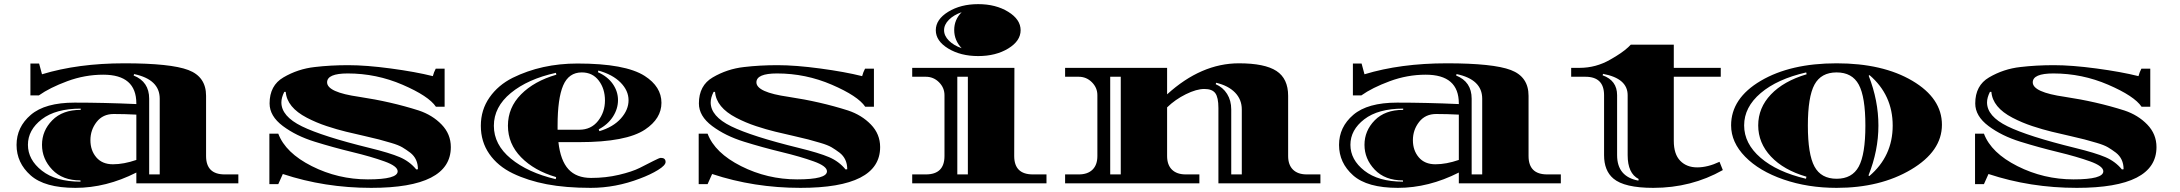

<svg xmlns="http://www.w3.org/2000/svg" viewBox="-20 -886 10538 928"><path d="M169 -579 183 -527Q357 -580 581 -580Q805 -580 890.5 -547.5Q976 -515 976 -423V-132Q976 -43 1066 -43H1132V0H639V-52Q493 22 344.5 22Q196 22 128 -38.5Q60 -99 60 -185.5Q60 -272 129 -331Q198 -390 340.5 -390Q483 -390 639 -383V-386Q639 -525 479 -525Q390 -525 305 -493.5Q220 -462 168 -425H127V-579ZM639 -113V-332Q582 -335 529.5 -335Q477 -335 447 -296.5Q417 -258 417 -208.5Q417 -159 445.5 -125.5Q474 -92 526 -92Q578 -92 639 -113ZM701 -409V-43H752V-409Q752 -502 628 -528L626 -521Q701 -491 701 -409ZM369 -8V-14Q282 -14 232.5 -66Q183 -118 183 -186Q183 -254 232.5 -304.5Q282 -355 370 -355V-361Q249 -361 182 -309.5Q115 -258 115 -186Q115 -114 182.5 -61Q250 -8 369 -8Z M2072 -518Q2077 -537 2086 -554H2129V-370H2087Q2052 -422 1925.5 -476.5Q1799 -531 1661 -531Q1561 -531 1561 -488Q1561 -440 1716 -418Q1869 -395 2004 -352Q2070 -330 2114.5 -284Q2159 -238 2159 -175Q2159 22 1774 22Q1549 22 1347 -45L1325 4H1282V-240H1325Q1360 -147 1487 -83Q1614 -19 1758 -19Q1902 -19 1902 -58Q1902 -83 1838 -106Q1774 -129 1683 -151Q1592 -173 1501.5 -201Q1411 -229 1347 -277Q1283 -325 1283 -386Q1283 -473 1350 -512Q1420 -553 1501 -562Q1577 -571 1663.5 -571Q1750 -571 1869 -555Q1988 -539 2072 -518ZM1340 -391Q1340 -324 1439 -275.5Q1538 -227 1766 -171Q1864 -147 1912 -126.5Q1960 -106 1992 -67L2000 -68Q2000 -119 1963 -148Q1943 -163 1924.5 -174Q1906 -185 1870 -195.5Q1834 -206 1811.5 -212Q1789 -218 1742.5 -228.5Q1696 -239 1652.5 -249.5Q1609 -260 1559 -276.5Q1509 -293 1463 -317Q1367 -367 1361 -442H1354Q1340 -414 1340 -391Z M2780 -199H2679Q2689 -110 2727.5 -68Q2766 -26 2837 -26Q2908 -26 2971.5 -41Q3035 -56 3072 -74.5Q3109 -93 3138 -108Q3167 -123 3174 -123Q3197 -123 3197 -103Q3197 -87 3160.5 -64.5Q3124 -42 3073 -23Q2956 22 2835 22Q2714 22 2622.5 4.5Q2531 -13 2458.5 -48Q2386 -83 2345 -142Q2304 -201 2304 -278Q2304 -355 2346 -415Q2388 -475 2458 -510Q2598 -579 2771 -579Q3002 -579 3096 -519Q3177 -467 3177 -389Q3177 -313 3098 -260Q3007 -199 2780 -199ZM2792 -536Q2729 -536 2702 -473Q2675 -410 2675 -279V-259H2780Q2837 -259 2870.5 -301.5Q2904 -344 2904 -400.5Q2904 -457 2874 -496.5Q2844 -536 2792 -536ZM2669 -525 2667 -534Q2531 -504 2449 -436.5Q2367 -369 2367 -278Q2367 -187 2449 -119.5Q2531 -52 2666 -20L2668 -30Q2562 -61 2498.5 -126Q2435 -191 2435 -278.5Q2435 -366 2498.5 -430Q2562 -494 2669 -525ZM2874 -261 2877 -252Q2944 -272 2981 -313.5Q3018 -355 3018 -401.5Q3018 -448 2979.5 -487Q2941 -526 2872 -545L2870 -537Q2917 -516 2942 -480Q2967 -444 2967 -402Q2967 -360 2942.5 -322Q2918 -284 2874 -261Z M4147 -518Q4152 -537 4161 -554H4204V-370H4162Q4127 -422 4000.5 -476.5Q3874 -531 3736 -531Q3636 -531 3636 -488Q3636 -440 3791 -418Q3944 -395 4079 -352Q4145 -330 4189.5 -284Q4234 -238 4234 -175Q4234 22 3849 22Q3624 22 3422 -45L3400 4H3357V-240H3400Q3435 -147 3562 -83Q3689 -19 3833 -19Q3977 -19 3977 -58Q3977 -83 3913 -106Q3849 -129 3758 -151Q3667 -173 3576.5 -201Q3486 -229 3422 -277Q3358 -325 3358 -386Q3358 -473 3425 -512Q3495 -553 3576 -562Q3652 -571 3738.5 -571Q3825 -571 3944 -555Q4063 -539 4147 -518ZM3415 -391Q3415 -324 3514 -275.5Q3613 -227 3841 -171Q3939 -147 3987 -126.5Q4035 -106 4067 -67L4075 -68Q4075 -119 4038 -148Q4018 -163 3999.5 -174Q3981 -185 3945 -195.5Q3909 -206 3886.5 -212Q3864 -218 3817.5 -228.5Q3771 -239 3727.5 -249.5Q3684 -260 3634 -276.5Q3584 -293 3538 -317Q3442 -367 3436 -442H3429Q3415 -414 3415 -391Z M4972 -43H5038V0H4389V-43H4455Q4545 -43 4545 -132V-426Q4545 -462 4518.5 -488.5Q4492 -515 4455 -515H4389V-558H4883L4882 -132Q4882 -43 4972 -43ZM4658 -43V-515H4607V-43ZM4853 -829Q4913 -792 4913 -740Q4913 -688 4853 -651.5Q4793 -615 4708 -615Q4623 -615 4563 -651.5Q4503 -688 4503 -740Q4503 -792 4563 -829Q4623 -866 4708 -866Q4793 -866 4853 -829ZM4628 -653Q4592 -691 4592 -741Q4592 -791 4628 -827Q4590 -814 4566.5 -790.5Q4543 -767 4543 -740Q4543 -713 4566.5 -689.5Q4590 -666 4628 -653Z M5397 -43V-515H5346V-43ZM5621 -558V-430Q5786 -580 5968 -580Q6093 -580 6149.5 -543Q6206 -506 6206 -423V-132Q6206 -89 6229.5 -66Q6253 -43 6296 -43H6362V0H5869V-364Q5869 -415 5854 -435.5Q5839 -456 5801 -456Q5763 -456 5711.5 -430.5Q5660 -405 5621 -367V-132Q5621 -89 5644.5 -66Q5668 -43 5711 -43H5777V0H5128V-43H5194Q5237 -43 5260.5 -66Q5284 -89 5284 -132V-426Q5284 -462 5257.5 -488.5Q5231 -515 5194 -515H5128V-558ZM5931 -357V-43H5982V-357Q5982 -405 5949.5 -438.5Q5917 -472 5858 -486L5856 -479Q5891 -464 5911 -432Q5931 -400 5931 -357Z M6561 -579 6575 -527Q6749 -580 6973 -580Q7197 -580 7282.5 -547.5Q7368 -515 7368 -423V-132Q7368 -43 7458 -43H7524V0H7031V-52Q6885 22 6736.5 22Q6588 22 6520 -38.5Q6452 -99 6452 -185.5Q6452 -272 6521 -331Q6590 -390 6732.5 -390Q6875 -390 7031 -383V-386Q7031 -525 6871 -525Q6782 -525 6697 -493.5Q6612 -462 6560 -425H6519V-579ZM7031 -113V-332Q6974 -335 6921.5 -335Q6869 -335 6839 -296.5Q6809 -258 6809 -208.5Q6809 -159 6837.5 -125.5Q6866 -92 6918 -92Q6970 -92 7031 -113ZM7093 -409V-43H7144V-409Q7144 -502 7020 -528L7018 -521Q7093 -491 7093 -409ZM6761 -8V-14Q6674 -14 6624.5 -66Q6575 -118 6575 -186Q6575 -254 6624.5 -304.5Q6674 -355 6762 -355V-361Q6641 -361 6574 -309.5Q6507 -258 6507 -186Q6507 -114 6574.5 -61Q6642 -8 6761 -8Z M7971 22Q7831 22 7778 -23Q7733 -61 7733 -136V-426Q7733 -515 7643 -515H7574V-558H7614Q7694 -558 7763 -598Q7820 -630 7850 -658L7862 -670H8070V-558H8297V-515H8070V-205Q8070 -141 8101 -109Q8132 -77 8183 -77Q8234 -77 8291 -104L8307 -64Q8155 22 7971 22ZM7796 -426V-136Q7796 -32 7899 -13L7900 -21Q7847 -48 7847 -136V-426Q7847 -507 7728 -529L7726 -522Q7796 -497 7796 -426Z M8712 -527 8710 -536Q8570 -504 8490 -436Q8410 -368 8410 -280Q8410 -192 8489.5 -123.5Q8569 -55 8709 -22L8711 -32Q8601 -64 8539.5 -129.5Q8478 -195 8478 -280Q8478 -365 8539.5 -429.5Q8601 -494 8712 -527ZM8857 22Q8718 22 8600.5 -18.5Q8483 -59 8415 -128.5Q8347 -198 8347 -280Q8347 -411 8490.5 -495.5Q8634 -580 8857 -580Q9080 -580 9223 -495.5Q9366 -411 9366 -283Q9366 -155 9217 -66.5Q9068 22 8857 22ZM9012 -520Q9059 -400 9059 -279Q9059 -158 9011 -38L9015 -35Q9128 -131 9128 -279Q9128 -427 9016 -523ZM8964 -81Q8996 -140 8996 -279Q8996 -418 8964 -477Q8932 -536 8857 -536Q8782 -536 8750 -477Q8718 -418 8718 -279Q8718 -140 8750 -81Q8782 -22 8857 -22Q8932 -22 8964 -81Z M10316 -518Q10321 -537 10330 -554H10373V-370H10331Q10296 -422 10169.5 -476.5Q10043 -531 9905 -531Q9805 -531 9805 -488Q9805 -440 9960 -418Q10113 -395 10248 -352Q10314 -330 10358.5 -284Q10403 -238 10403 -175Q10403 22 10018 22Q9793 22 9591 -45L9569 4H9526V-240H9569Q9604 -147 9731 -83Q9858 -19 10002 -19Q10146 -19 10146 -58Q10146 -83 10082 -106Q10018 -129 9927 -151Q9836 -173 9745.5 -201Q9655 -229 9591 -277Q9527 -325 9527 -386Q9527 -473 9594 -512Q9664 -553 9745 -562Q9821 -571 9907.5 -571Q9994 -571 10113 -555Q10232 -539 10316 -518ZM9584 -391Q9584 -324 9683 -275.5Q9782 -227 10010 -171Q10108 -147 10156 -126.5Q10204 -106 10236 -67L10244 -68Q10244 -119 10207 -148Q10187 -163 10168.5 -174Q10150 -185 10114 -195.5Q10078 -206 10055.5 -212Q10033 -218 9986.5 -228.5Q9940 -239 9896.5 -249.5Q9853 -260 9803 -276.5Q9753 -293 9707 -317Q9611 -367 9605 -442H9598Q9584 -414 9584 -391Z"/></svg>

Font: Diplomata
Style: Regular
Weight: 400
Width: 7
Designer: Eduardo Rodriguez Tunni
Foundry: Eduardo Rodriguez Tunni
Version: Version 1.001